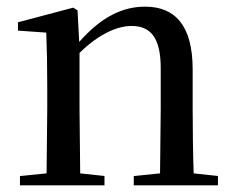

<svg xmlns="http://www.w3.org/2000/svg" viewBox="-20 -557 708 577"><path d="M460 0H635V-28L562 -36C560 -91 559 -174 559 -230V-348C559 -482 505 -537 416 -537C350 -537 286 -508 218 -431L213 -526L200 -534L34 -490V-465L119 -459C121 -410 122 -363 122 -295V-230L120 -36L40 -28V0H294V-28L221 -36L219 -230V-398C280 -458 336 -479 375 -479C431 -479 463 -446 463 -352V-230L461 -36L382 -28V0Z"/></svg>

Font: Noto Serif KR Medium
Style: Regular
Weight: 500
Designer: Ryoko NISHIZUKA 西塚涼子 (kana & ideographs); Frank Grießhammer (Latin, Greek & Cyrillic); Wenlong ZHANG 张文龙 (bopomofo); San
Foundry: Adobe
Version: Version 2.001;hotconv 1.1.0;makeotfexe 2.6.0